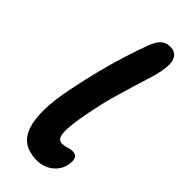

<svg xmlns="http://www.w3.org/2000/svg" viewBox="-250 -797 846 846"><g transform="rotate(45 172.5 -374.5)"><path d="M190 11Q166 11 141.5 4.5Q117 -2 97 -20.5Q77 -39 65.5 -75.5Q54 -112 54.5 -170.5Q55 -229 73 -317Q89 -396 105.5 -460.5Q122 -525 140 -582Q158 -639 178 -694Q192 -730 209 -745Q226 -760 251 -760Q283 -760 296.5 -735Q310 -710 299 -655Q293 -626 282.5 -592.5Q272 -559 259 -517Q246 -475 231 -421.5Q216 -368 202 -297Q191 -240 187.5 -205.5Q184 -171 187 -152Q190 -133 197.5 -126.5Q205 -120 215 -120Q229 -120 238.5 -123Q248 -126 255 -128Q262 -130 270 -130Q295 -130 300.5 -114Q306 -98 301 -74Q296 -49 279.5 -29.5Q263 -10 239.5 0.5Q216 11 190 11Z"/></g></svg>

Font: Shantell Sans Light SemiBold
Style: Italic
Weight: 600
Italic angle: -11°
Version: Version 1.011;[c5ecc13dd]